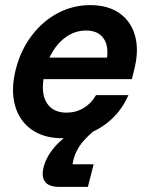

<svg xmlns="http://www.w3.org/2000/svg" viewBox="-20 -530 582 750"><path d="M224.2 10Q150.8 10 102.9 -24.2Q55 -58.3 38.3 -119.2Q21.7 -180 41.7 -259.2Q60.8 -334.2 103.8 -390.8Q146.7 -447.5 205.8 -478.8Q265 -510 332.5 -510Q402.5 -510 447.5 -477.9Q492.5 -445.8 507.9 -389.2Q523.3 -332.5 504.2 -257.5L495 -220.8H150Q140.8 -159.2 165 -124.6Q189.2 -90 240 -90Q276.7 -90 307.1 -108.3Q337.5 -126.7 355 -158.3H481.7Q447.5 -80 377.9 -35Q308.3 10 224.2 10ZM173.3 -305H398.3Q404.2 -355 382.5 -382.9Q360.8 -410.8 315.8 -410.8Q271.7 -410.8 234.2 -382.9Q196.7 -355 173.3 -305ZM211.7 200Q170 200 155.4 179.2Q140.8 158.3 150.8 120.8Q159.2 90 179.6 61.7Q200 33.3 228.8 10Q257.5 -13.3 287.5 -30H360.8Q323.3 -0.8 300 27.9Q276.7 56.7 266.7 94.2L263.3 111.7H345.8L323.3 200Z"/></svg>

Font: Funnel Sans SemiBold
Style: Italic
Weight: 600
Italic angle: -14.036°
Designer: NORD ID, Kristian Moeller
Foundry: Dicotype
Version: Version 1.000